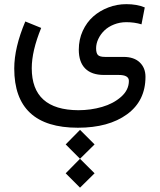

<svg xmlns="http://www.w3.org/2000/svg" viewBox="-20 -365 761 915"><path d="M361.3 391.6 293 323.2 361.3 253.9 430.7 323.2ZM361.3 529.3 293 460.9 361.3 391.6 430.7 460.9ZM176.3 -231.9Q131.3 -122.1 131.3 -40Q131.3 159.2 353.5 160.2Q412.6 160.2 466.6 144.5Q520.5 128.9 557.4 96.2Q594.2 63.5 594.2 20.5Q594.2 -7.8 545.9 -7.8H475.6Q416.5 -7.8 386 -38.6Q355.5 -69.3 355.5 -128.4Q355.5 -176.8 374.3 -217.8Q393.1 -258.8 424.3 -286.4Q455.6 -314 496.6 -329.6Q537.6 -345.2 582 -345.2Q632.8 -345.2 669.9 -329.6L654.3 -249Q621.1 -259.3 582 -259.3Q550.8 -259.3 523.2 -248.3Q495.6 -237.3 477.3 -219.5Q459 -201.7 448.5 -179.4Q438 -157.2 438 -134.8Q438 -112.3 446.5 -103Q455.1 -93.8 480.5 -93.8H568.4Q618.7 -93.8 646 -67.6Q673.3 -41.5 673.3 1Q673.3 115.7 585.4 179.7Q497.6 243.7 351.1 243.7Q47.9 243.7 47.9 -38.6Q47.9 -138.2 100.6 -262.7Z"/></svg>

Font: Vazir FD
Style: FD
Weight: 400
Foundry: Based on Dejavu fonts, by Saber Rastikerdar
Version: Version 26.0.0